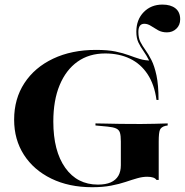

<svg xmlns="http://www.w3.org/2000/svg" viewBox="-20 -798 799 830"><path d="M378.2 11.3Q278.2 11.3 202 -25.8Q125.8 -62.9 83.5 -128.6Q41.1 -194.4 41.1 -280.6Q41.1 -371 85.5 -438.7Q129.8 -506.5 209.7 -544.4Q289.5 -582.3 395.2 -582.3Q446 -582.3 479 -575.4Q512.1 -568.5 537.1 -559.3Q562.1 -550 584.3 -543.1Q606.5 -536.3 633.1 -536.3Q651.6 -496 657.7 -452.8Q663.7 -409.7 665.3 -366.1H656.5Q647.6 -432.3 618.1 -477Q588.7 -521.8 541.9 -544.4Q495.2 -566.9 434.7 -566.9Q365.3 -566.9 315.3 -531.5Q265.3 -496 237.9 -430.2Q210.5 -364.5 210.5 -272.6Q210.5 -145.2 262.1 -72.6Q313.7 0 403.2 0Q437.1 0 458.9 -9.7Q480.6 -19.4 491.5 -37.9Q502.4 -56.5 502.4 -83.9V-186.3Q502.4 -212.1 498.4 -224.6Q494.4 -237.1 481.9 -242.7Q469.4 -248.4 444.4 -250.8L392.7 -255.6V-264.5Q412.1 -264.5 439.5 -263.7Q466.9 -262.9 500.8 -262.5Q534.7 -262.1 571.8 -262.1H581.5H595.2Q620.2 -262.1 648.8 -262.9Q677.4 -263.7 704.8 -264.5V-255.6L695.2 -254Q676.6 -249.2 671.4 -236.7Q666.1 -224.2 666.1 -186.3V-20.2H656.5Q651.6 -27.4 641.5 -30.6Q631.5 -33.9 616.1 -33.9Q596 -33.9 573.4 -27.4Q550.8 -21 523.4 -11.7Q496 -2.4 460.5 4.4Q425 11.3 378.2 11.3ZM656.5 -366.1Q656.5 -429 647.6 -469Q638.7 -508.9 625.8 -534.3Q612.9 -559.7 600 -577.8Q587.1 -596 578.2 -614.5Q569.4 -633.1 569.4 -661.3Q569.4 -712.9 601.2 -745.6Q633.1 -778.2 682.3 -778.2Q717.7 -778.2 738.3 -762.1Q758.9 -746 758.9 -714.5Q758.9 -689.5 742.3 -673.8Q725.8 -658.1 701.6 -658.1Q679.8 -658.1 663.3 -667.3Q646.8 -676.6 632.7 -685.9Q618.5 -695.2 604 -695.2Q578.2 -695.2 578.2 -659.7Q578.2 -633.9 587.1 -616.5Q596 -599.2 608.9 -581.5Q621.8 -563.7 634.7 -538.3Q647.6 -512.9 656.5 -471.8Q665.3 -430.6 665.3 -366.1Z"/></svg>

Font: Playfair 144pt SemiExpanded Black
Style: Regular
Weight: 900
Width: 6
Designer: Claus Eggers Sørensen
Foundry: Claus Eggers Sørensen
Version: Version 2.203